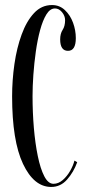

<svg xmlns="http://www.w3.org/2000/svg" viewBox="-20 -731 347 761"><path d="M183 10Q114.5 10 71.2 -81.5Q28 -173 28 -349Q28 -413 37.2 -477.2Q46.5 -541.5 65.8 -594.2Q85 -647 114.8 -679Q144.5 -711 186 -711Q216 -711 237.2 -691Q258.5 -671 269.5 -641Q280.5 -611 280.5 -580Q280.5 -529.5 249.5 -529.5Q218.5 -529.5 218.5 -575Q218.5 -597.5 228.2 -612.5Q238 -627.5 238 -651Q238 -668 225.8 -682.8Q213.5 -697.5 198 -697.5Q178.5 -697.5 164 -674Q149.5 -650.5 139 -611.8Q128.5 -573 122 -526.8Q115.5 -480.5 112.2 -434.2Q109 -388 109 -350Q109 -286 114.2 -224.2Q119.5 -162.5 129.8 -112.5Q140 -62.5 155.5 -32.5Q171 -2.5 192 -2.5Q211.5 -2.5 228.8 -17.5Q246 -32.5 258.2 -54Q270.5 -75.5 275 -94.5L286 -88Q272 -49 246 -19.5Q220 10 183 10Z"/></svg>

Font: Imbue 100pt
Style: Regular
Weight: 400
Designer: Tyler Finck
Foundry: Etcetera Type Company
Version: Version 1.102; ttfautohint (v1.8.3)